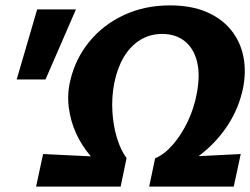

<svg xmlns="http://www.w3.org/2000/svg" viewBox="-20 -693 929 713"><path d="M607 -50 556 -105Q591 -120 622.5 -156.5Q654 -193 677.5 -242.5Q701 -292 711 -347Q724 -416 711.5 -465Q699 -514 665.5 -540.5Q632 -567 582 -567Q537 -567 500.5 -544.5Q464 -522 439.5 -480.5Q415 -439 404 -383Q394 -330 397.5 -276.5Q401 -223 415 -178.5Q429 -134 450 -106L383 -56Q345 -80 314 -116.5Q283 -153 262.5 -198Q242 -243 235.5 -293.5Q229 -344 241 -394Q260 -475 311.5 -538Q363 -601 440 -637Q517 -673 611 -673Q690 -673 747 -648.5Q804 -624 838.5 -581Q873 -538 884 -482Q895 -426 882 -363Q867 -293 829 -233Q791 -173 734.5 -126.5Q678 -80 607 -50ZM114 0 140 -121 450 -106 428 0ZM534 0 556 -105 874 -121 848 0ZM149 -398H42L118 -658H262Z"/></svg>

Font: Ysabeau Infant ExtraBold
Style: Italic
Weight: 800
Italic angle: -12°
Designer: Christian Thalmann (Catharsis Fonts)
Version: Version 2.001;gftools[0.9.30]; featfreeze: ss01,ss02,lnum